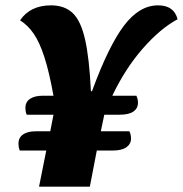

<svg xmlns="http://www.w3.org/2000/svg" viewBox="-20 -698 684 718"><path d="M126 0 153 -135H54Q51 -142 50 -149Q49 -156 49 -161Q49 -183 66 -195Q83 -207 113 -207H168L180 -269H80Q77 -275 76 -282Q75 -289 75 -294Q75 -317 92.5 -328.5Q110 -340 139 -340H180Q164 -429 146 -484.5Q128 -540 106 -572Q84 -604 55 -622Q93 -678 171 -678Q221 -678 251.5 -649.5Q282 -621 298 -551Q314 -481 320 -357H324Q386 -526 443.5 -602Q501 -678 571 -678Q631 -678 644 -626Q579 -591 513.5 -516Q448 -441 400 -340H490Q496 -327 496 -314Q496 -293 479 -281Q462 -269 427 -269H370L357 -207H464Q470 -194 470 -180Q470 -160 453 -147.5Q436 -135 401 -135H342L316 0Z"/></svg>

Font: Sansita Swashed
Style: Bold
Weight: 700
Designer: Pablo Cosgaya
Foundry: Omnibus-Type
Version: Version 1.003; ttfautohint (v1.8.3)